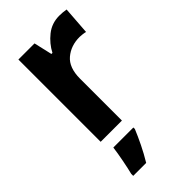

<svg xmlns="http://www.w3.org/2000/svg" viewBox="-242 -618 901 901"><g transform="rotate(-45 208.5 -167.5)"><path d="M353 -556Q363 -556 375.5 -555Q388 -554 398 -552L388 -413Q381 -415 369 -416.5Q357 -418 350 -418Q292 -418 252.5 -384.5Q213 -351 213 -278V0H72V-546H179L200 -455H207Q228 -496 265.5 -526Q303 -556 353 -556ZM228 71Q214 105 195 144Q176 183 153 221H67V208Q74 180 82.5 136.5Q91 93 95 61H228Z"/></g></svg>

Font: Noto Sans Gujarati UI SemiCondensed
Style: Bold
Weight: 700
Width: 4
Designer: Jelle Bosma - Monotype Design Team, Universal Thirst
Foundry: Monotype Imaging Inc.
Version: Version 2.106; ttfautohint (v1.8.4.7-5d5b)